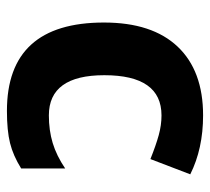

<svg xmlns="http://www.w3.org/2000/svg" viewBox="-46 -550 606 554"><g transform="rotate(90 257.0 -273.0)"><path d="M45 -270Q45 -409 114.5 -482.5Q184 -556 313 -556Q409 -556 483 -519L439 -404Q399 -420 370 -428Q341 -436 313 -436Q197 -436 197 -271Q197 -111 313 -111Q356 -111 392.5 -122Q429 -133 466 -158V-31Q429 -8 393 1Q357 10 300 10Q45 10 45 -270Z"/></g></svg>

Font: OpenSansMMV
Style: Bold
Weight: 700
Foundry: Ascender Corporation
Version: Version 4.001